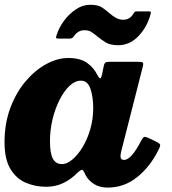

<svg xmlns="http://www.w3.org/2000/svg" viewBox="-28 -786 741 826"><path d="M653.5 -140.5Q617.5 -68 561.5 -23.5Q505.5 21 435 21Q400.5 21 376.5 5.8Q352.5 -9.5 340.5 -32Q337.5 -39 335.2 -43Q333 -47 331.5 -50Q326.5 -57 321.5 -55Q316.5 -53 306 -43.5Q279 -15.5 245.2 1Q211.5 17.5 170.5 17.5Q124 17.5 83.2 0.2Q42.5 -17 17 -58.8Q-8.5 -100.5 -8.5 -174Q-8.5 -254.5 16.2 -321Q41 -387.5 81.8 -435.8Q122.5 -484 170.8 -510.2Q219 -536.5 266 -536.5Q316.5 -536.5 345.8 -516Q375 -495.5 391.5 -462.5Q398 -450 402.5 -448.8Q407 -447.5 411.5 -468L419 -505Q421 -513 425 -516.5Q429 -520 441.5 -520H567.5Q584.5 -520 587 -515.8Q589.5 -511.5 586 -498L493 -133Q490.5 -122.5 490.5 -113.5Q490.5 -98 505.5 -98Q522 -98 541 -120.2Q560 -142.5 579.5 -181Q587 -195 592 -196.8Q597 -198.5 609.5 -193L644 -176.5Q659 -169.5 660.8 -163.5Q662.5 -157.5 653.5 -140.5ZM373 -321.5Q373 -368.5 361.2 -403.8Q349.5 -439 320 -439Q295 -439 271.5 -417Q248 -395 228.8 -357.5Q209.5 -320 198.2 -273.5Q187 -227 187 -178.5Q187 -126.5 199.5 -103.2Q212 -80 239 -80Q260 -80 283.2 -99.5Q306.5 -119 327 -152.5Q347.5 -186 360.2 -229.5Q373 -273 373 -321.5ZM480.5 -591.5Q447 -591.5 427.5 -603.2Q408 -615 393 -627.5Q378 -640 365.8 -648Q353.5 -656 335.5 -656Q318.5 -656 306.5 -647.2Q294.5 -638.5 288 -627Q281.5 -620 272.5 -620H222.5Q213.5 -620 213.2 -623.8Q213 -627.5 215.5 -635Q225.5 -667 247.5 -696.8Q269.5 -726.5 298.8 -746Q328 -765.5 360 -765.5Q393.5 -765.5 410.8 -754Q428 -742.5 442.5 -729.5Q456 -717.5 471 -709.2Q486 -701 501.5 -701Q530.5 -701 545 -726Q548.5 -731 550.8 -734Q553 -737 560.5 -737H613Q619.5 -737 620.5 -734.5Q621.5 -732 620 -726Q605.5 -670.5 568 -631Q530.5 -591.5 480.5 -591.5Z"/></svg>

Font: Besley* Heavy
Style: Italic
Weight: 800
Italic angle: -13°
Designer: Owen Earl
Foundry: indestructible type*
Version: Version 3.000; ttfautohint (v1.8.3)